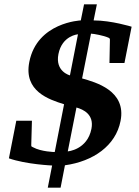

<svg xmlns="http://www.w3.org/2000/svg" viewBox="-20 -762 638 884"><path d="M586 -639C586 -639 493 -668 411 -668L426 -742H367L352 -668C352 -668 151 -660 115 -477C88 -342 205 -304 275 -282L232 -62C232 -62 170 -63 132 -84C123 -89 124 -86 124 -98L127 -206H55L21 -33C101 -5 220 0 220 0L200 102H259L279 -1C409 -19 513 -91 535 -205C563 -345 420 -383 358 -401L399 -607C411 -607 458 -598 478 -589C483 -587 487 -585 486 -577L484 -472H553ZM339 -604 302 -415C302 -415 233 -432 249 -513C266 -599 339 -604 339 -604ZM401 -169C382 -72 292 -65 292 -65L332 -267C364 -258 414 -235 401 -169Z"/></svg>

Font: Veleka
Style: Bold Italic
Weight: 700
Italic angle: -12°
Designer: Stefan Peev, Context Ltd, 2016; SIL International, 1997-2014.
Foundry: Stefan Peev, Context Ltd, 2016
Version: Version 5.000